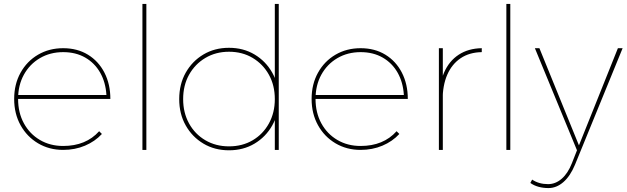

<svg xmlns="http://www.w3.org/2000/svg" viewBox="-20 -762 3185 976"><path d="M521 -279Q517 -344 489 -393Q461 -442 413 -469.5Q365 -497 301 -497Q235 -497 183 -466.5Q131 -436 101.5 -382.5Q72 -329 72 -259Q72 -189 101.5 -135Q131 -81 183 -50.5Q235 -20 301 -20Q417 -20 484 -95L498 -81Q463 -43 412 -21.5Q361 0 301 0Q230 0 173.5 -33.5Q117 -67 84.5 -125.5Q52 -184 52 -259Q52 -334 84.5 -392.5Q117 -451 173.5 -484Q230 -517 301 -517Q373 -517 427 -484Q481 -451 511 -392.5Q541 -334 541 -259H64V-279Z M704 -742H724V0H704Z M1144 -519Q1217 -519 1274 -485Q1331 -451 1364 -392.5Q1397 -334 1397 -258Q1397 -183 1364 -124.5Q1331 -66 1274 -32Q1217 2 1144 2Q1071 2 1014 -32Q957 -66 924 -124.5Q891 -183 891 -258Q891 -334 924 -392.5Q957 -451 1014 -485Q1071 -519 1144 -519ZM1144 -499Q1077 -499 1024 -467.5Q971 -436 941 -382Q911 -328 911 -258Q911 -189 941 -134.5Q971 -80 1024 -49Q1077 -18 1144 -18Q1212 -18 1264.5 -49Q1317 -80 1347 -134.5Q1377 -189 1377 -258Q1377 -328 1347 -382Q1317 -436 1264.5 -467.5Q1212 -499 1144 -499ZM1377 -742H1397V0H1377Z M2033 -279Q2029 -344 2001 -393Q1973 -442 1925 -469.5Q1877 -497 1813 -497Q1747 -497 1695 -466.5Q1643 -436 1613.5 -382.5Q1584 -329 1584 -259Q1584 -189 1613.5 -135Q1643 -81 1695 -50.5Q1747 -20 1813 -20Q1929 -20 1996 -95L2010 -81Q1975 -43 1924 -21.5Q1873 0 1813 0Q1742 0 1685.5 -33.5Q1629 -67 1596.5 -125.5Q1564 -184 1564 -259Q1564 -334 1596.5 -392.5Q1629 -451 1685.5 -484Q1742 -517 1813 -517Q1885 -517 1939 -484Q1993 -451 2023 -392.5Q2053 -334 2053 -259H1576V-279Z M2429 -497Q2366 -496 2321.5 -466Q2277 -436 2253.5 -382Q2230 -328 2230 -253H2212Q2212 -335 2237.5 -393.5Q2263 -452 2312 -484Q2361 -516 2429 -517ZM2211 -517H2231V0H2211Z M2554 -742H2574V0H2554Z M2903 75Q2879 133 2844 163.5Q2809 194 2768 194Q2741 194 2717.5 187.5Q2694 181 2676 168L2685 151Q2719 174 2766 174Q2804 174 2835.5 146.5Q2867 119 2887 68L2913 2L2699 -517H2722L2923 -23L3121 -517H3145Z"/></svg>

Font: Alexandria Thin
Style: Regular
Weight: 250
Designer: Mohamed Gaber
Foundry: Kief Type Foundry
Version: Version 5.100